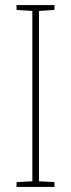

<svg xmlns="http://www.w3.org/2000/svg" viewBox="-20 -785 278 754"><path d="M194 -51V-70L133 -73V-742L194 -746V-765H45V-746L107 -742V-73L45 -70V-51Z"/></svg>

Font: Noto Sans Tamil UI Condensed Thin
Style: Regular
Weight: 100
Width: 3
Designer: Jelle Bosma - Monotype Design Team
Foundry: Monotype Imaging Inc.
Version: Version 2.004